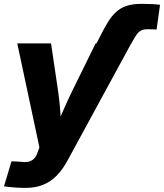

<svg xmlns="http://www.w3.org/2000/svg" viewBox="-38 -750 834 977"><path d="M453.1 -529.3 472.7 -567.4Q492.7 -607.4 511.2 -637.7Q529.8 -668 552.2 -688.7Q574.7 -709.5 606 -720Q637.2 -730.5 683.1 -730.5Q713.4 -730.5 736.8 -729.2Q760.3 -728 776.4 -725.6L758.8 -599.6Q748.5 -600.6 736.3 -600.8Q724.1 -601.1 711.9 -601.1Q691.9 -601.1 679.7 -594.5Q667.5 -587.9 659.4 -576.9Q651.4 -565.9 643.1 -551.3L630.4 -529.3ZM-17.6 198.2 20.5 70.8 69.3 73.2Q92.3 76.7 108.9 72.3Q125.5 67.9 136.7 55.7Q147.9 43.5 154.3 22.9L162.6 0L49.8 -529.3H221.7L258.8 -278.3Q266.1 -227.1 269.3 -175.3Q272.5 -123.5 276.9 -67.9H233.9Q255.9 -123.5 278.3 -175.5Q300.8 -227.5 325.2 -278.3L448.7 -529.3H629.9L306.2 65.9Q281.7 111.3 251.5 142.6Q221.2 173.8 182.1 189.9Q143.1 206.1 92.3 206.1Q63 206.1 34.4 203.9Q5.9 201.7 -17.6 198.2Z"/></svg>

Font: Inter 24pt ExtraBold
Style: Italic
Weight: 800
Italic angle: -9.3988°
Designer: Rasmus Andersson
Foundry: rsms
Version: Version 4.001;git-66647c0bb